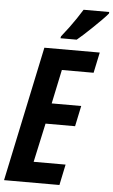

<svg xmlns="http://www.w3.org/2000/svg" viewBox="-63 -972 598 1012"><g transform="rotate(5 235.5 -465.5)"><path d="M-2 0 148.9 -713.9H441.9L418.9 -605H251L212.9 -424.8H369.1L346.2 -315.9H189.9L145 -109.9H314L291 0ZM229 -771 231 -781.2Q251.5 -806.6 270.3 -832Q289.1 -857.4 305.9 -882.3Q322.8 -907.2 337.4 -931.2H473.1L472.2 -922.9Q461.4 -909.7 440.4 -888.4Q419.4 -867.2 395.3 -844Q371.1 -820.8 349.4 -801Q327.6 -781.2 314.9 -771Z"/></g></svg>

Font: Open Sans Condensed
Style: Italic
Weight: 400
Width: 3
Italic angle: -12°
Designer: Monotype Design Team
Foundry: Monotype Imaging Inc.
Version: Version 3.000